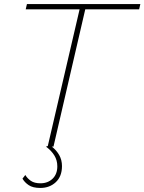

<svg xmlns="http://www.w3.org/2000/svg" viewBox="-20 -724 713 948"><path d="M207 0 216 -3 373 -678H107L113 -704H673L667 -678H401L244 0H236Q259 18 272.5 42Q286 66 286 96Q286 147 255.5 175.5Q225 204 179 204Q142 204 121.5 190Q101 176 91 158L105 140Q115 157 132.5 169Q150 181 180 181Q216 181 239.5 158.5Q263 136 263 97Q263 67 248 43Q233 19 207 0Z"/></svg>

Font: Prodigy Sans ExtraLight
Style: Italic
Weight: 200
Italic angle: -13°
Designer: Wei Huang
Foundry: Wei Huang
Version: Version 1.003; ttfautohint (v1.8.3)